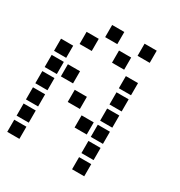

<svg xmlns="http://www.w3.org/2000/svg" viewBox="-181 -913 962 1026"><g transform="rotate(30 300.0 -400.5)"><path d="M214 -788Q213 -788 213 -788Q213 -788 213 -787V-714Q213 -713 213 -713Q213 -713 214 -713H287Q288 -713 288 -713Q288 -713 288 -714V-787Q288 -788 288 -788Q288 -788 287 -788ZM414 -788Q413 -788 413 -788Q413 -788 413 -787V-714Q413 -713 413 -713Q413 -713 414 -713H487Q488 -713 488 -713Q488 -713 488 -714V-787Q488 -788 488 -788Q488 -788 487 -788ZM114 -688Q113 -688 113 -688Q113 -688 113 -687V-614Q113 -613 113 -613Q113 -613 114 -613H187Q188 -613 188 -613Q188 -613 188 -614V-687Q188 -688 188 -688Q188 -688 187 -688ZM314 -688Q313 -688 313 -688Q313 -688 313 -687V-614Q313 -613 313 -613Q313 -613 314 -613H387Q388 -613 388 -613Q388 -613 388 -614V-687Q388 -688 388 -688Q388 -688 387 -688ZM14 -588Q13 -588 13 -588Q13 -588 13 -587V-514Q13 -513 13 -513Q13 -513 14 -513H87Q88 -513 88 -513Q88 -513 88 -514V-587Q88 -588 88 -588Q88 -588 87 -588ZM414 -588Q413 -588 413 -588Q413 -588 413 -587V-514Q413 -513 413 -513Q413 -513 414 -513H487Q488 -513 488 -513Q488 -513 488 -514V-587Q488 -588 488 -588Q488 -588 487 -588ZM14 -488Q13 -488 13 -488Q13 -488 13 -487V-414Q13 -413 13 -413Q13 -413 14 -413H87Q88 -413 88 -413Q88 -413 88 -414V-487Q88 -488 88 -488Q88 -488 87 -488ZM114 -488Q113 -488 113 -488Q113 -488 113 -487V-414Q113 -413 113 -413Q113 -413 114 -413H187Q188 -413 188 -413Q188 -413 188 -414V-487Q188 -488 188 -488Q188 -488 187 -488ZM414 -488Q413 -488 413 -488Q413 -488 413 -487V-414Q413 -413 413 -413Q413 -413 414 -413H487Q488 -413 488 -413Q488 -413 488 -414V-487Q488 -488 488 -488Q488 -488 487 -488ZM14 -388Q13 -388 13 -388Q13 -388 13 -387V-314Q13 -313 13 -313Q13 -313 14 -313H87Q88 -313 88 -313Q88 -313 88 -314V-387Q88 -388 88 -388Q88 -388 87 -388ZM214 -388Q213 -388 213 -388Q213 -388 213 -387V-314Q213 -313 213 -313Q213 -313 214 -313H287Q288 -313 288 -313Q288 -313 288 -314V-387Q288 -388 288 -388Q288 -388 287 -388ZM414 -388Q413 -388 413 -388Q413 -388 413 -387V-314Q413 -313 413 -313Q413 -313 414 -313H487Q488 -313 488 -313Q488 -313 488 -314V-387Q488 -388 488 -388Q488 -388 487 -388ZM14 -288Q13 -288 13 -288Q13 -288 13 -287V-214Q13 -213 13 -213Q13 -213 14 -213H87Q88 -213 88 -213Q88 -213 88 -214V-287Q88 -288 88 -288Q88 -288 87 -288ZM314 -288Q313 -288 313 -288Q313 -288 313 -287V-214Q313 -213 313 -213Q313 -213 314 -213H387Q388 -213 388 -213Q388 -213 388 -214V-287Q388 -288 388 -288Q388 -288 387 -288ZM414 -288Q413 -288 413 -288Q413 -288 413 -287V-214Q413 -213 413 -213Q413 -213 414 -213H487Q488 -213 488 -213Q488 -213 488 -214V-287Q488 -288 488 -288Q488 -288 487 -288ZM14 -188Q13 -188 13 -188Q13 -188 13 -187V-114Q13 -113 13 -113Q13 -113 14 -113H87Q88 -113 88 -113Q88 -113 88 -114V-187Q88 -188 88 -188Q88 -188 87 -188ZM414 -188Q413 -188 413 -188Q413 -188 413 -187V-114Q413 -113 413 -113Q413 -113 414 -113H487Q488 -113 488 -113Q488 -113 488 -114V-187Q488 -188 488 -188Q488 -188 487 -188ZM14 -88Q13 -88 13 -88Q13 -88 13 -87V-14Q13 -13 13 -13Q13 -13 14 -13H87Q88 -13 88 -13Q88 -13 88 -14V-87Q88 -88 88 -88Q88 -88 87 -88ZM414 -88Q413 -88 413 -88Q413 -88 413 -87V-14Q413 -13 413 -13Q413 -13 414 -13H487Q488 -13 488 -13Q488 -13 488 -14V-87Q488 -88 488 -88Q488 -88 487 -88Z"/></g></svg>

Font: Doto Black
Style: Bold
Weight: 700
Monospace: yes
Version: Version 1.000